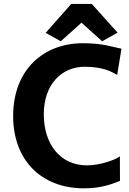

<svg xmlns="http://www.w3.org/2000/svg" viewBox="-20 -977 674 1004"><path d="M48.8 -369.6C48.8 -144.5 190.9 7.8 419.9 7.8C510.3 7.8 564.5 -14.2 607.4 -31.2L606.9 -159.2C581.1 -140.1 502 -112.3 434.6 -112.3C293.5 -112.3 209 -225.1 209 -379.4C209 -535.6 302.2 -627.9 422.9 -627.9C523.4 -627.9 566.4 -599.6 592.8 -585.4L615.2 -722.2C568.4 -731 521 -751 413.1 -751C210.4 -751 48.8 -615.7 48.8 -369.6ZM297.9 -761.2 406.2 -858.4 514.2 -761.2 594.7 -806.2 460 -956.5H352.5L218.8 -805.2Z"/></svg>

Font: Merriweather Sans
Style: Bold
Weight: 700
Designer: Eben Sorkin ( eben@eyebytes.com )
Foundry: Eben Sorkin
Version: Version 1.003